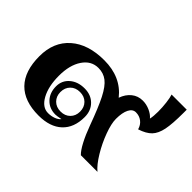

<svg xmlns="http://www.w3.org/2000/svg" viewBox="-118 -791 1022 1022"><g transform="rotate(45 393.0 -280.0)"><path d="M786 -570V-546Q786 -463 777 -419Q768 -375 745.5 -351.5Q723 -328 677 -313Q670 -339 650.5 -354Q631 -369 605 -369Q581 -369 567.5 -342.5Q554 -316 554 -269Q554 -234 574 -179.5Q594 -125 624.5 -74.5Q655 -24 684 0H559Q541 -17 520.5 -56Q500 -95 481 -147Q445 -246 418 -299Q391 -352 363 -373.5Q335 -395 297 -395Q243 -395 210 -346Q177 -297 177 -217Q177 -137 205 -86Q233 -35 277 -35Q300 -35 320 -42.5Q340 -50 350 -63Q320 -57 310 -57Q264 -57 235 -87.5Q206 -118 206 -166Q206 -210 238.5 -238Q271 -266 322 -266Q370 -266 400 -236Q430 -206 430 -158Q430 -78 383 -34Q336 10 250 10Q142 10 86 -47.5Q30 -105 30 -217Q30 -324 99.5 -385Q169 -446 290 -446Q416 -446 485 -359Q498 -396 524.5 -417.5Q551 -439 587 -439Q614 -439 640 -427.5Q666 -416 681 -398Q686 -421 686 -455Q686 -487 682 -520Q678 -553 672 -570ZM392 -161Q392 -194 371.5 -214.5Q351 -235 318 -235Q285 -235 264.5 -214.5Q244 -194 244 -161Q244 -129 264.5 -108.5Q285 -88 318 -88Q351 -88 371.5 -108.5Q392 -129 392 -161Z"/></g></svg>

Font: Fahkwang
Style: Bold
Weight: 700
Designer: Suppakit Chalermlarp | Katatrad Co.,Ltd.
Foundry: Cadson Demak Co.,Ltd.
Version: Version 1.000; ttfautohint (v1.6)